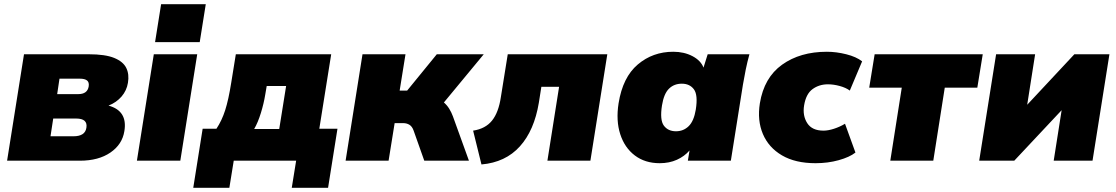

<svg xmlns="http://www.w3.org/2000/svg" viewBox="-20 -770 5349 920"><path d="M14 0 95 -510H405Q484 -510 527 -492.5Q570 -475 585 -444.5Q600 -414 593 -373Q587 -336 562.5 -307.5Q538 -279 500 -264Q592 -239 576 -142Q566 -78 509 -39Q452 0 363 0ZM254 -319H355Q399 -319 405 -356Q408 -376 397 -384.5Q386 -393 363 -393H265ZM222 -117H332Q388 -117 394 -158Q401 -202 345 -202H235Z M636 0ZM723 -568 752 -750H966L937 -568ZM636 0 717 -510H925L844 0Z M906 130 951 -153H1017Q1043 -192 1059 -242Q1075 -292 1088 -374L1110 -510H1567L1510 -153H1597L1552 130H1378L1399 0H1100L1079 130ZM1198 -152H1318L1351 -358H1258L1251 -317Q1244 -274 1230 -228.5Q1216 -183 1198 -152Z M1636 0 1717 -510H1923L1895 -336H1931L2073 -510H2298L2107 -279Q2122 -266 2132.5 -249Q2143 -232 2150 -213L2227 0H2013L1962 -144Q1955 -164 1942 -172Q1929 -180 1912 -180H1871L1842 0Z M2287 18 2247 -144Q2306 -153 2337.5 -192Q2369 -231 2380 -305L2413 -510H2890L2809 0H2603L2659 -354H2574L2562 -278Q2540 -145 2471 -68.5Q2402 8 2287 18Z M2931 0ZM3141 12Q3071 12 3022 -25Q2973 -62 2952 -127Q2931 -192 2944 -275Q2964 -400 3036 -461Q3108 -522 3206 -522Q3258 -522 3298 -501Q3338 -480 3351 -446L3371 -510H3571Q3561 -474 3553.5 -437.5Q3546 -401 3540 -365L3482 0H3276L3284 -49Q3260 -21 3223.5 -4.5Q3187 12 3141 12ZM3219 -141Q3255 -141 3280 -165.5Q3305 -190 3314 -245Q3325 -315 3305 -342Q3285 -369 3247 -369Q3210 -369 3185.5 -345Q3161 -321 3152 -265Q3141 -195 3161 -168Q3181 -141 3219 -141Z M3608 0ZM3888 12Q3791 12 3727 -25.5Q3663 -63 3635.5 -128Q3608 -193 3621 -275Q3641 -398 3727.5 -460Q3814 -522 3942 -522Q3987 -522 4035 -510Q4083 -498 4111 -476L4052 -336Q4033 -350 4003.5 -358Q3974 -366 3947 -366Q3905 -366 3873.5 -343Q3842 -320 3833 -265Q3825 -216 3848 -180Q3871 -144 3926 -144Q3948 -144 3976 -153Q4004 -162 4029 -177L4079 -39Q4051 -17 3999 -2.5Q3947 12 3888 12Z M4246 0 4301 -350H4145L4171 -510H4689L4663 -350H4507L4452 0Z M4672 0 4753 -510H4940L4902 -268L5128 -510H5296L5215 0H5029L5067 -242L4840 0Z"/></svg>

Font: Winston Black
Style: Italic
Weight: 900
Italic angle: -9°
Designer: Original fonts by Vernon Adams / Changes by Cristiano Sobral
Foundry: VOriginal fonts by Vernon Adams / Changes by Cristiano Sobral
Version: Version 2.503;July 17, 2020;FontCreator 13.0.0.2655 64-bit